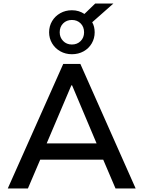

<svg xmlns="http://www.w3.org/2000/svg" viewBox="-20 -1067 813 1087"><path d="M24 0 338 -705H435L748 0H634L549 -199L599 -163H173L223 -199L138 0ZM384 -584 234 -231 209 -255H563L537 -231L388 -584ZM387 -760Q351 -760 321.5 -776.5Q292 -793 275 -821.5Q258 -850 258 -884Q258 -919 275 -947.5Q292 -976 321.5 -992.5Q351 -1009 387 -1009Q408 -1009 425.5 -1003.5Q443 -998 458 -988L519 -1047H622L502 -941Q509 -929 512.5 -914.5Q516 -900 516 -884Q516 -850 499.5 -821.5Q483 -793 453.5 -776.5Q424 -760 387 -760ZM387 -815Q417 -815 436.5 -834.5Q456 -854 456 -884Q456 -915 436.5 -934.5Q417 -954 387 -954Q357 -954 337.5 -934.5Q318 -915 318 -884Q318 -855 337.5 -835Q357 -815 387 -815Z"/></svg>

Font: Nunito Sans 8pt SemiBold
Style: Regular
Weight: 600
Version: Version 3.101;gftools[0.9.27]